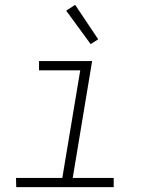

<svg xmlns="http://www.w3.org/2000/svg" viewBox="-20 -772 640 792"><path d="M449 0H47L46 -38H237L311 -482H141V-520H360L280 -38H449ZM354 -590 253 -728 290 -752 385 -610Z"/></svg>

Font: Iosevka XLt Ex Obl
Style: Regular
Weight: 200
Width: 7
Italic angle: -9°
Monospace: yes
Designer: Belleve Invis
Foundry: Belleve Invis
Version: Version 32.5.0; ttfautohint (v1.8.4)